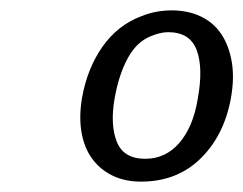

<svg xmlns="http://www.w3.org/2000/svg" viewBox="-20 -857 469 370"><path d="M425 -668Q412 -596 366.5 -551.5Q321 -507 252 -507Q220 -507 196 -519Q172 -531 157 -552Q142 -573 137 -602.5Q132 -632 138 -668Q148 -725 177.5 -767Q207 -809 253 -826Q268 -832 282.5 -834.5Q297 -837 311 -837Q342 -837 366.5 -825.5Q391 -814 406 -792Q421 -770 426.5 -738.5Q432 -707 425 -668ZM361 -666Q372 -726 359 -760.5Q346 -795 304 -795Q289 -795 270 -787Q243 -776 226 -744.5Q209 -713 201 -668Q192 -617 205 -584Q218 -551 260 -551Q299 -551 325.5 -581.5Q352 -612 361 -666Z"/></svg>

Font: Jura
Style: Italic
Weight: 400
Designer: Ed Merritt
Foundry: Ten by Twenty
Version: Version 1.007